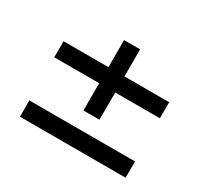

<svg xmlns="http://www.w3.org/2000/svg" viewBox="-107 -713 838 787"><g transform="rotate(30 312.5 -319.5)"><path d="M351 -434.4V-562.5H275V-434.4H62.5V-358.3H275V-229.2H351V-358.3H562.5V-434.4ZM62.5 -77.1H562.5V-154.2H62.5Z"/></g></svg>

Font: Manrope3 Medium
Style: Regular
Weight: 500
Width: 4
Designer: Mikhail Sharanda
Foundry: Mikhail Sharanda
Version: Version 3.000;PS 003.000;hotconv 1.0.88;makeotf.lib2.5.64775